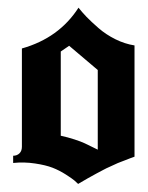

<svg xmlns="http://www.w3.org/2000/svg" viewBox="-20 -840 378 492"><path d="M230.5 -660.6 157.2 -722.7 135.7 -708V-492.2Q153.8 -488.3 170.9 -482.7Q188 -477.1 197.3 -472.7Q206.5 -468.3 217 -463.1Q227.5 -458 230.5 -456.5ZM36.1 -463.9V-715.8Q131.3 -742.7 181.2 -820.3Q190.4 -808.6 201.9 -796.6Q213.4 -784.7 232.4 -768.1Q251.5 -751.5 275.6 -739.5Q299.8 -727.5 324.7 -723.6V-438.5Q323.2 -438 314 -434.6Q304.7 -431.2 302 -429.9Q299.3 -428.7 290 -425.3Q280.8 -421.9 275.9 -419.4Q271 -417 261.5 -412.8Q252 -408.7 244.4 -404.5Q236.8 -400.4 226.1 -394.8Q215.3 -389.2 204.1 -382.6Q192.9 -376 180.2 -368.7Q175.8 -373 170.4 -377.7Q165 -382.3 148.7 -392.8Q132.3 -403.3 114.7 -410.2Q97.2 -417 69.6 -421.1Q42 -425.3 13.7 -422.4V-440.9Q23.4 -440.9 29.8 -447Q36.1 -453.1 36.1 -463.9Z"/></svg>

Font: KJV1611
Style: Regular
Weight: 400
Version: Version 3.6.1